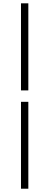

<svg xmlns="http://www.w3.org/2000/svg" viewBox="-20 -851 294 1148"><path d="M105.5 -310.5V-831.1H149.4V-310.5ZM105.5 277.3V-242.2H149.4V277.3Z"/></svg>

Font: Taipei Sans TC Beta Light
Style: Regular
Weight: 300
Designer: JT Foundry
Foundry: JT Foundry
Version: Version 1.000